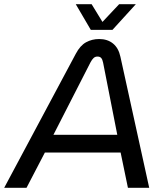

<svg xmlns="http://www.w3.org/2000/svg" viewBox="-58 -900 777 920"><path d="M-38 0 305 -642Q326 -682 354.5 -697.5Q383 -713 417 -713Q457 -713 483.5 -691.5Q510 -670 519 -628L657 0H555L520 -169H157L69 0ZM198 -254H504L436 -600Q433 -615 427 -622Q421 -629 409 -629Q398 -629 390.5 -622Q383 -615 376 -602ZM377 -757 305 -880H381L433 -795L513 -880H593L481 -757Z"/></svg>

Font: MuseoModerno
Style: Italic
Weight: 400
Italic angle: -9°
Designer: Pablo Cosgaya, Héctor Gatti, Marcela Romero, and the Authors of The MuseoModerno Project.
Foundry: Omnibus-Type Team
Version: Version 1.003